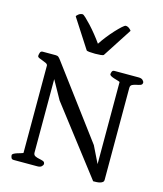

<svg xmlns="http://www.w3.org/2000/svg" viewBox="-133 -1029 955 1127"><g transform="rotate(15 344.5 -465.5)"><path d="M39 -24Q39 -30 47 -34.5Q55 -39 65.5 -42.5Q76 -46 87 -49Q98 -52 103 -55V-586Q102 -594 92 -599Q82 -604 70 -608Q58 -612 48.5 -616.5Q39 -621 39 -628Q39 -634 42.5 -646Q46 -658 58 -658H138Q149 -658 155.5 -652Q162 -646 170 -635L490 -206L540 -104V-603Q535 -606 524 -609Q513 -612 502.5 -615.5Q492 -619 484 -623.5Q476 -628 476 -634Q476 -640 479.5 -649Q483 -658 495 -658H641Q659 -658 667 -649.5Q675 -641 675 -636Q675 -623 664 -619Q653 -615 639.5 -612.5Q626 -610 615 -604.5Q604 -599 604 -584V-26Q604 -16 597.5 -11Q591 -6 581.5 -3.5Q572 -1 561 -0.5Q550 0 541 0L228 -407L165 -520V-74Q165 -59 176 -53.5Q187 -48 200.5 -45.5Q214 -43 225 -39Q236 -35 236 -22Q236 -17 228 -8.5Q220 0 202 0H58Q46 0 42.5 -9Q39 -18 39 -24ZM192 -908V-909Q192 -913 203 -922Q214 -931 228 -931Q233 -931 248 -917Q263 -903 282.5 -882Q302 -861 322.5 -835.5Q343 -810 359 -787Q374 -810 394 -835.5Q414 -861 433.5 -882Q453 -903 468.5 -917Q484 -931 490 -931Q502 -931 513 -922Q524 -913 524 -909L410 -733Q407 -729 391.5 -727.5Q376 -726 358 -726Q339 -726 323 -727.5Q307 -729 305 -733Z"/></g></svg>

Font: Asar
Style: Regular
Weight: 400
Designer: Eben Sorkin
Foundry: Eben Sorkin, Pria Ravichandran
Version: Version 1.003; ttfautohint (v1.3) -l 8 -r 50 -G 0 -x 0 -H 45